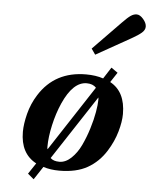

<svg xmlns="http://www.w3.org/2000/svg" viewBox="-60 -887 790 1005"><g transform="rotate(5 335.0 -384.5)"><path d="M233.9 -49.8Q249.5 -34.2 280.8 -34.2Q313.5 -34.2 343.3 -62.5Q373 -90.8 392.8 -132.6Q412.6 -174.3 427.5 -222.4Q442.4 -270.5 449.2 -310.3Q456.1 -350.1 456.1 -374Q456.1 -384.3 455.1 -387.2ZM211.9 -106.9Q211.9 -96.2 213.9 -94.2L438 -437Q420.4 -456.1 388.2 -456.1Q316.4 -456.1 264.2 -338.9Q240.2 -284.7 226.1 -221.2Q211.9 -157.7 211.9 -106.9ZM77.1 -173.8Q77.1 -215.3 90.8 -269.3Q104.5 -323.2 134.8 -371.1Q217.3 -502 380.9 -502Q432.1 -502 471.2 -488.8L509.8 -548.8L543.9 -524.9L509.8 -473.1Q590.8 -429.2 590.8 -312Q590.8 -272 575.7 -219Q560.5 -166 528.8 -115.2Q490.7 -54.2 432.1 -21Q373.5 12.2 284.2 12.2Q237.8 12.2 200.2 0L154.8 68.8L123 42L161.1 -15.1Q77.1 -59.6 77.1 -173.8ZM397.9 -639.2 543 -788.1Q570.8 -816.9 586.4 -827.4Q602.1 -837.9 617.2 -837.9Q634.8 -837.9 652.3 -817.4Q669.9 -796.9 669.9 -777.8Q669.9 -760.3 652.6 -745.4Q635.3 -730.5 602.1 -711.9L418.9 -608.9Z"/></g></svg>

Font: Linguistics Pro
Style: Bold Italic
Weight: 700
Italic angle: -12°
Designer: Stefan Peev, Context Ltd
Foundry: Stefan Peev, Context Ltd
Version: Version 001.000